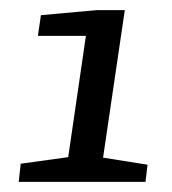

<svg xmlns="http://www.w3.org/2000/svg" viewBox="-20 -721 340 380"><path d="M21 -397 115 -410 150 -650H55L61 -691L172 -701H227L184 -409L272 -395L268 -361H17Z"/></svg>

Font: Faustina VF Beta
Style: Italic
Weight: 400
Italic angle: -8°
Designer: Alfonso Garcia
Foundry: Omnibus-Type
Version: Version 1.006